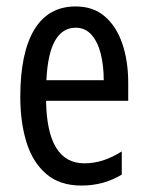

<svg xmlns="http://www.w3.org/2000/svg" viewBox="-20 -566 458 596"><path d="M215 -546Q270 -546 306 -514.5Q342 -483 360 -429.5Q378 -376 378 -309V-253H123Q126 -59 242 -59Q271 -59 299.5 -68Q328 -77 358 -96V-24Q302 10 233 10Q165 10 123 -26.5Q81 -63 62 -125Q43 -187 43 -265Q43 -402 86.5 -474Q130 -546 215 -546ZM215 -480Q174 -480 151 -440Q128 -400 124 -317H302Q302 -361 293 -398Q284 -435 264.5 -457.5Q245 -480 215 -480Z"/></svg>

Font: Noto Sans Thai ExtCond
Style: Regular
Weight: 400
Width: 2
Designer: Monotype Design Team
Foundry: Monotype Imaging Inc.
Version: Version 2.002; ttfautohint (v1.8.4.7-5d5b)